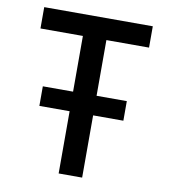

<svg xmlns="http://www.w3.org/2000/svg" viewBox="-82 -800 764 869"><g transform="rotate(10 300.0 -365.0)"><path d="M246 0V-286H107V-376H246V-632H51V-730H550V-632H354V-376H493V-286H354V0Z"/></g></svg>

Font: JetBrains Mono NL SemiBold
Style: Regular
Weight: 600
Designer: Philipp Nurullin, Konstantin Bulenkov
Foundry: JetBrains
Version: Version 2.304; ttfautohint (v1.8.4.7-5d5b)